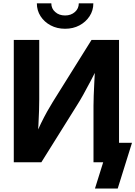

<svg xmlns="http://www.w3.org/2000/svg" viewBox="-20 -965 805 1142"><path d="M688 0H536.1V-335.4Q536.1 -358.9 537.4 -397Q538.6 -435.1 541.3 -483.2Q543.9 -531.2 546.9 -584L568.4 -578.6Q540 -522.9 517.3 -479.7Q494.6 -436.5 475.3 -401.9Q456.1 -367.2 435.5 -335L226.1 0H62V-727.5H213.4V-374.5Q213.4 -347.7 212.2 -306.4Q210.9 -265.1 208.5 -220.2Q206.1 -175.3 203.1 -137.2L187.5 -149.9Q205.6 -193.8 224.1 -231.9Q242.7 -270 260.5 -301.8Q278.3 -333.5 293.5 -357.9L524.4 -727.5H688ZM367.2 -793.9Q319.3 -793.9 281.5 -814Q243.7 -834 221.4 -868.4Q199.2 -902.8 199.2 -945.3H285.2Q285.2 -914.1 308.3 -893.6Q331.5 -873 367.2 -873Q402.3 -873 425.5 -893.6Q448.7 -914.1 448.7 -945.3H535.2Q535.2 -902.8 512.9 -868.7Q490.7 -834.5 452.9 -814.2Q415 -793.9 367.2 -793.9ZM544.9 156.2 593.8 0H554.2V-115.7H765.1L680.2 156.2Z"/></svg>

Font: Inter 20pt
Style: Bold
Weight: 700
Version: Version 4.001;git-66647c0bb